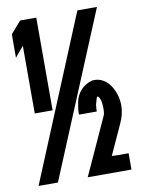

<svg xmlns="http://www.w3.org/2000/svg" viewBox="-85 -810 641 869"><g transform="rotate(-10 235.5 -376.0)"><path d="M257 -286Q257 -316 263 -337H262Q268 -373 290 -396.5Q312 -420 341 -427H339Q341 -428 346 -428Q351 -428 356 -428Q375 -428 393 -417.5Q411 -407 424 -388.5Q437 -370 445 -345.5Q453 -321 453 -294Q453 -255 434 -214Q418 -180 402.5 -145Q387 -110 371 -76Q377 -76 382.5 -75.5Q388 -75 394 -75H448V0H247L366 -261Q371 -270 371 -295Q371 -321 365.5 -336.5Q360 -352 353 -352Q351 -352 347.5 -340Q344 -328 340 -313H341Q340 -308 339.5 -301.5Q339 -295 339 -286ZM21 -697 69 -752H143V-326H61V-637Q49 -623 37 -608.5Q25 -594 21 -589ZM422 -752 110 0H21L332 -752Z"/></g></svg>

Font: Fundamental  Brigade Condensed
Style: Regular
Weight: 400
Width: 3
Designer: Peter Wiegel, original typeface by Carl Albert Fahrenwaldt 1901
Foundry: Peter Wiegel
Version: Version 0.000 2012 initial release